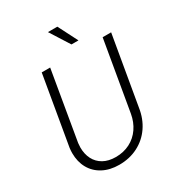

<svg xmlns="http://www.w3.org/2000/svg" viewBox="-213 -1030 1064 1165"><g transform="rotate(-30 319.0 -447.0)"><path d="M370.1 -903.8 439.5 -767.6H390.6L304.2 -903.8ZM576.2 -710.9H635.7L553.2 -230.5Q542.5 -158.7 505.1 -104.2Q467.8 -49.8 409.2 -19.8Q350.6 10.3 277.8 10.3Q212.9 10.3 164.6 -15.4Q116.2 -41 90.3 -87.2Q64.5 -133.3 64.5 -193.8Q64.5 -209 66.9 -229.5L149.4 -710.9H208.5L126.5 -229Q124.5 -208.5 124.5 -199.2Q124.5 -152.3 142.8 -116.7Q161.1 -81.1 196.8 -61Q232.4 -41 283.2 -41Q337.9 -41 382.1 -63.7Q426.3 -86.4 454.8 -127.9Q483.4 -169.4 492.7 -223.6Z"/></g></svg>

Font: Mardoto Light
Style: Italic
Weight: 300
Italic angle: -12°
Designer: Christian Robertson, Vahan Hovhannisyan
Foundry: Google
Version: Version 1.000